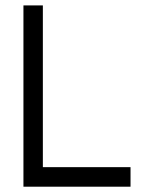

<svg xmlns="http://www.w3.org/2000/svg" viewBox="-20 -704 565 724"><path d="M141.6 -73.7H472.2V0H68.4V-683.6H141.6Z"/></svg>

Font: Anka/Coder Condensed
Style: Regular
Weight: 400
Width: 4
Monospace: yes
Version: Version 1.100